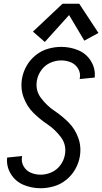

<svg xmlns="http://www.w3.org/2000/svg" viewBox="-20 -992 543 1020"><path d="M218 -769 155 -824 312 -972H401L503 -817L428 -776L347 -912ZM196 8Q148 8 105 -10Q62 -28 37.5 -68Q13 -108 18 -155L97 -163Q97 -161 97 -159Q92 -132 105.5 -108.5Q119 -85 143.5 -74.5Q168 -64 196 -64Q225 -64 253.5 -76.5Q282 -89 301 -115Q320 -141 325 -171Q334 -223 303 -264Q272 -305 231.5 -332Q191 -359 157 -393Q123 -427 105.5 -474.5Q88 -522 97 -575Q103 -610 121.5 -642.5Q140 -675 170 -699Q200 -723 235.5 -733Q271 -743 305 -743Q353 -743 396 -725Q439 -707 463.5 -667Q488 -627 483 -580L403 -572Q404 -574 404 -576Q409 -603 395.5 -626.5Q382 -650 357.5 -660.5Q333 -671 305 -671Q276 -671 247.5 -658.5Q219 -646 200 -620Q181 -594 176 -564Q167 -512 198 -471Q229 -430 269.5 -403Q310 -376 344 -342Q378 -308 395.5 -260.5Q413 -213 404 -160Q398 -125 379.5 -92.5Q361 -60 331 -36Q301 -12 265.5 -2Q230 8 196 8Z"/></svg>

Font: Iosevka SS08
Style: Italic
Weight: 400
Italic angle: -10°
Monospace: yes
Designer: Belleve Invis
Foundry: Belleve Invis
Version: 2.1.0; ttfautohint (v1.8.2)